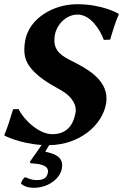

<svg xmlns="http://www.w3.org/2000/svg" viewBox="-26 -678 588 910"><path d="M119.8 96C153.3 97.9 201.6 101.9 201.6 133.7C201.6 135.7 201.4 137.8 201 140C196.2 167 178 175.5 148 175.5C128 175.5 117.7 171.5 92.5 161.5C80.8 171 75.4 183 73.6 193C89 204 103.6 212 135.6 212C200.4 212 258.5 170.3 267.4 120.1C268.3 115 268.7 110.3 268.7 105.9C268.7 62.7 228.2 49.3 188.4 41L206.8 10C351.8 8.3 458.7 -84.9 476.5 -186C478 -194.7 478.7 -203.1 478.7 -211.2C478.7 -303.9 382.6 -354.5 314.3 -389C270.7 -411 231.7 -432.9 231.7 -487.6C231.7 -495.1 232.4 -503.2 234 -512C242.8 -562 287.6 -609 342.1 -609C402.1 -609 448.5 -538 465.9 -489L496.1 -490C506.4 -526 522.9 -580 537.2 -610L535.8 -613C535.8 -613 461.7 -658 339.7 -658C226.7 -658 111.9 -591 93.2 -485C90.7 -470.9 89.2 -456.7 89.2 -442.8C89.2 -419.2 93.6 -396.5 105.2 -377C140.8 -316.7 211.6 -279.3 263.8 -250C302.5 -228.2 333.2 -193.3 333.2 -156.4C333.2 -152.6 332.9 -148.8 332.2 -145C319.7 -74 281.3 -42 221.1 -42C160.1 -42 87.7 -108 62.1 -161L35.9 -160C25.5 -124 7.7 -68 -5.6 -38L-4.1 -35C-4.1 -35 66.7 2.4 171.7 9L114.8 90Z"/></svg>

Font: Linux Biolinum O 
Style: Bold Italic
Weight: 700
Designer: Philipp H. Poll
Foundry: Philipp H. Poll
Version: Version 1.3.2